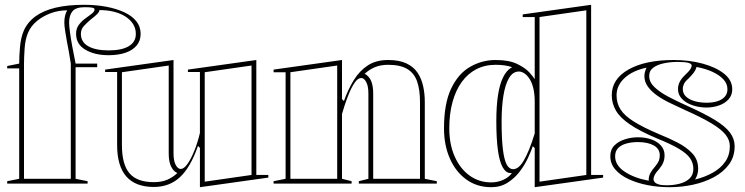

<svg xmlns="http://www.w3.org/2000/svg" viewBox="-20 -765 3106 800"><path d="M10 0V-10L60 -20V-480H10V-490L60 -500Q60 -533 63.5 -571Q67 -609 79 -637Q95 -673 128 -697Q161 -721 211.5 -733Q262 -745 330 -745Q380 -745 422.5 -737Q465 -729 497.5 -714Q530 -699 548 -676.5Q566 -654 566 -624Q566 -595 549 -575Q532 -555 502 -545Q472 -535 433 -535Q374 -535 335.5 -558Q297 -581 297 -624Q297 -646 308.5 -661.5Q320 -677 335.5 -688Q351 -699 362.5 -708Q374 -717 374 -726Q374 -731 364.5 -733Q355 -735 333 -735Q296 -735 282 -718Q268 -701 268 -671Q268 -658 271.5 -631Q275 -604 281.5 -569.5Q288 -535 295 -500H385V-485H295V-20L345 -10V0ZM260 -722Q224 -722 191.5 -710Q159 -698 134 -677.5Q109 -657 97 -629Q85 -601 82.5 -562Q80 -523 80 -500V-20H275V-500Q271 -526 267 -549Q263 -572 259 -591Q254 -618 251 -639Q248 -660 248 -671Q248 -686 251 -699Q254 -712 260 -722ZM317 -624Q317 -590 347.5 -572.5Q378 -555 433 -555Q487 -555 516.5 -572.5Q546 -590 546 -624Q546 -646 535 -664Q524 -682 503.5 -695.5Q483 -709 455 -716Q427 -723 394 -723V-721Q394 -716 386 -707.5Q378 -699 356 -682Q342 -670 329.5 -656.5Q317 -643 317 -624Z M621 14Q545 14 506.5 -29.5Q468 -73 468 -161V-465H418V-475L703 -515V-126Q703 -95 712 -78Q721 -61 733 -61Q746 -61 760.5 -81Q775 -101 789 -135Q803 -169 813 -211V-465H763V-475L1048 -515V-36H1098V-25L813 15V-149L805 -157Q774 -68 730 -27Q686 14 621 14ZM1028 -492 833 -464V-8L1028 -36ZM683 -492 488 -464V-161Q488 -80 519.5 -43Q551 -6 621 -6Q653 -6 676.5 -16Q700 -26 719 -44Q718 -45 715.5 -46Q713 -47 709 -50Q696 -61 689.5 -79.5Q683 -98 683 -126Z M1800 -10V0H1475V-10L1515 -20V-375Q1515 -406 1506 -423Q1497 -440 1485 -440Q1471 -440 1457.5 -420Q1444 -400 1433 -372.5Q1422 -345 1414.5 -321.5Q1407 -298 1405 -290V-20L1445 -10V0H1120V-10L1170 -20V-464H1120V-475L1405 -515V-352L1413 -344Q1430 -392 1454 -431Q1478 -470 1512.5 -492.5Q1547 -515 1597 -515Q1643 -515 1673 -501Q1703 -487 1719.5 -462.5Q1736 -438 1743 -406.5Q1750 -375 1750 -340V-20ZM1190 -20H1385V-492L1190 -464ZM1535 -20H1730V-340Q1730 -391 1718 -425.5Q1706 -460 1677 -477.5Q1648 -495 1597 -495Q1566 -495 1542 -485Q1518 -475 1499 -457Q1502 -456 1505 -454.5Q1508 -453 1509 -451Q1522 -441 1528.5 -422Q1535 -403 1535 -375Z M2027 15Q1967 15 1922.5 -17.5Q1878 -50 1854 -105.5Q1830 -161 1830 -230Q1830 -334 1860 -396.5Q1890 -459 1939.5 -487Q1989 -515 2045 -515Q2101 -515 2135 -498.5Q2169 -482 2186 -463Q2203 -444 2208 -435V-694H2158V-705L2443 -745V-36H2493V-25L2208 15V-148L2200 -156Q2193 -135 2179.5 -106Q2166 -77 2145 -49.5Q2124 -22 2094.5 -3.5Q2065 15 2027 15ZM2027 -5Q2053 -5 2076.5 -15.5Q2100 -26 2113 -44Q2111 -44 2110 -44Q2109 -44 2107 -44Q2088 -44 2074.5 -68Q2061 -92 2054.5 -140Q2048 -188 2048 -260Q2048 -323 2055 -368.5Q2062 -414 2076 -442.5Q2090 -471 2110 -483Q2112 -484 2112.5 -484Q2113 -484 2114 -485Q2086 -495 2045 -495Q2000 -495 1964.5 -476.5Q1929 -458 1904 -423.5Q1879 -389 1865.5 -340Q1852 -291 1852 -230Q1852 -164 1874.5 -113Q1897 -62 1936.5 -33.5Q1976 -5 2027 -5ZM2118 -60Q2129 -60 2140 -68.5Q2151 -77 2162 -95.5Q2173 -114 2184.5 -142Q2196 -170 2208 -209V-341Q2208 -374 2202 -398Q2196 -422 2186 -437Q2176 -452 2164.5 -459.5Q2153 -467 2142 -467Q2117 -467 2101 -440Q2085 -413 2077.5 -366Q2070 -319 2070 -260Q2070 -186 2075.5 -142Q2081 -98 2091.5 -79Q2102 -60 2118 -60ZM2228 -8 2423 -36V-722L2228 -694Z M2770 15Q2723 15 2679 6.5Q2635 -2 2599.5 -18.5Q2564 -35 2543.5 -59Q2523 -83 2523 -114Q2523 -142 2540 -159Q2557 -176 2583.5 -184.5Q2610 -193 2638 -193Q2668 -193 2693 -184.5Q2718 -176 2733.5 -159Q2749 -142 2749 -118Q2749 -102 2744 -89Q2739 -76 2726 -60Q2713 -46 2708 -36.5Q2703 -27 2703 -17Q2703 -12 2708 -6Q2713 0 2725 3.5Q2737 7 2758 7Q2786 7 2811.5 0.5Q2837 -6 2853 -21Q2869 -36 2869 -62Q2869 -86 2855 -106Q2841 -126 2808 -145.5Q2775 -165 2718 -188Q2647 -218 2605.5 -246Q2564 -274 2546.5 -304Q2529 -334 2529 -368Q2529 -436 2599 -475.5Q2669 -515 2787 -515Q2852 -515 2907.5 -500Q2963 -485 2997 -458Q3031 -431 3031 -393Q3031 -368 3015.5 -351Q3000 -334 2975.5 -325.5Q2951 -317 2924 -317Q2902 -317 2881 -322Q2860 -327 2843 -336.5Q2826 -346 2815.5 -360.5Q2805 -375 2805 -394Q2805 -425 2834 -452Q2850 -467 2856 -476Q2862 -485 2862 -492Q2862 -495 2859 -498Q2856 -501 2849 -503Q2842 -505 2830.5 -506Q2819 -507 2802 -507Q2774 -507 2747 -501.5Q2720 -496 2702.5 -483.5Q2685 -471 2685 -448Q2685 -423 2707 -402Q2729 -381 2764 -362.5Q2799 -344 2839 -326Q2915 -292 2959 -265Q3003 -238 3022 -212Q3041 -186 3041 -156Q3041 -112 3017.5 -80Q2994 -48 2955 -27Q2916 -6 2868 4.5Q2820 15 2770 15ZM2683 -12Q2683 -14 2683 -15Q2683 -16 2683 -17Q2683 -31 2690 -44Q2697 -57 2711 -73Q2722 -87 2725.5 -96Q2729 -105 2729 -118Q2729 -145 2704 -159Q2679 -173 2638 -173Q2612 -173 2590 -167Q2568 -161 2555.5 -148Q2543 -135 2543 -114Q2543 -76 2583 -49.5Q2623 -23 2683 -12ZM2876 -17Q2917 -27 2950 -45.5Q2983 -64 3002 -91.5Q3021 -119 3021 -156Q3021 -181 3003.5 -203.5Q2986 -226 2944.5 -251Q2903 -276 2831 -308Q2801 -322 2771.5 -336Q2742 -350 2718 -367Q2694 -384 2679.5 -404Q2665 -424 2665 -448Q2665 -457 2667.5 -466Q2670 -475 2674 -483Q2616 -471 2582.5 -440Q2549 -409 2549 -368Q2549 -335 2565.5 -309Q2582 -283 2621 -258.5Q2660 -234 2726 -206Q2766 -190 2803 -171Q2840 -152 2864.5 -126Q2889 -100 2889 -62Q2889 -49 2885.5 -37.5Q2882 -26 2876 -17ZM2924 -337Q2949 -337 2968.5 -343Q2988 -349 2999.5 -361.5Q3011 -374 3011 -393Q3011 -416 2994.5 -434Q2978 -452 2949 -465.5Q2920 -479 2882 -486Q2882 -485 2881.5 -484Q2881 -483 2881 -482Q2878 -472 2870 -461.5Q2862 -451 2848 -437Q2835 -426 2830 -415.5Q2825 -405 2825 -394Q2825 -375 2838.5 -362.5Q2852 -350 2874.5 -343.5Q2897 -337 2924 -337Z"/></svg>

Font: Kalnia Glaze Thin
Style: Regular
Weight: 100
Version: Version 1.110